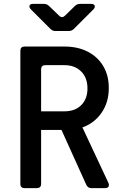

<svg xmlns="http://www.w3.org/2000/svg" viewBox="-20 -970 640 990"><path d="M107 0Q85 0 85 -22V-708Q85 -730 107 -730H313Q381 -730 432.5 -703.5Q484 -677 512.5 -629Q541 -581 541 -516Q541 -443 504 -389Q467 -335 405 -313L539 -27Q544 -15 539.5 -7.5Q535 0 522 0H451Q433 0 425 -17L297 -300H192V-22Q192 0 169 0ZM192 -396H313Q367 -396 399 -428Q431 -460 431 -514Q431 -569 398.5 -601.5Q366 -634 313 -634H214Q192 -634 192 -612ZM266 -810Q250 -810 239 -822L139 -922Q129 -933 132.5 -941.5Q136 -950 151 -950H206Q222 -950 233 -939L285 -889Q300 -874 316 -890L366 -939Q377 -950 393 -950H449Q464 -950 468 -941.5Q472 -933 462 -922L362 -822Q350 -810 335 -810Z"/></svg>

Font: Pitagon Sans Mono SemiBold
Style: Regular
Weight: 600
Monospace: yes
Designer: Travis Tran
Foundry: Pitagon
Version: Version 1.001; ttfautohint (v1.8.4.7-5d5b);gftools[0.9.26]